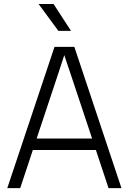

<svg xmlns="http://www.w3.org/2000/svg" viewBox="-20 -968 662 988"><path d="M17.5 0 260.5 -727H362.5L605 0H538.5L473.5 -196H149L84 0ZM273.5 -570.5 168.5 -255H454L349 -570.5L311 -683.5H310.5ZM280.5 -809 178.5 -947.5H255.5L345.5 -809Z"/></svg>

Font: Spline Sans Light
Style: Regular
Weight: 300
Designer: Eben Sorkin, Mirko Velimirovic
Foundry: Sorkin Type
Version: Version 1.000; ttfautohint (v1.8.3)